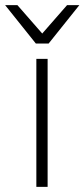

<svg xmlns="http://www.w3.org/2000/svg" viewBox="-36 -730 330 750"><path d="M106 -500H150V0H106ZM-16 -710H32L129 -599L226 -710H274L154 -560H104Z"/></svg>

Font: Retni Sans Light
Style: Regular
Weight: 300
Designer: Vitaly Kuzmin
Foundry: ParaType Ltd.
Version: Version 1.00;March 2, 2019;FontCreator 11.5.0.2425 64-bit; t